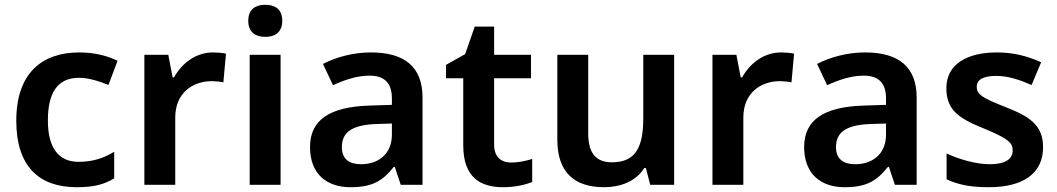

<svg xmlns="http://www.w3.org/2000/svg" viewBox="-20 -772 4417 802"><path d="M300 10C371 10 414 -1 457 -27V-138C414 -112 369 -96 308 -96C225 -96 180 -154 180 -269C180 -387 222 -447 310 -447C349 -447 391 -434 433 -417L471 -518C433 -537 379 -553 311 -553C157 -553 48 -468 48 -268C48 -76 144 10 300 10Z M870 -553C796 -553 739 -506 707 -449H701L683 -543H583V0H712V-281C712 -385 786 -433 865 -433C879 -433 901 -431 913 -428L924 -548C910 -551 887 -553 870 -553Z M1088 -752C1049 -752 1017 -735 1017 -685C1017 -636 1049 -618 1088 -618C1127 -618 1159 -636 1159 -685C1159 -735 1127 -752 1088 -752ZM1152 -543H1023V0H1152Z M1529 -553C1455 -553 1383 -533 1329 -505L1371 -416C1419 -438 1470 -456 1524 -456C1582 -456 1617 -429 1617 -361V-334L1524 -331C1357 -326 1275 -271 1275 -158C1275 -43 1347 10 1444 10C1535 10 1578 -16 1625 -75H1629L1654 0H1745V-364C1745 -493 1670 -553 1529 -553ZM1552 -254 1617 -256V-210C1617 -129 1561 -86 1488 -86C1440 -86 1408 -107 1408 -157C1408 -215 1443 -250 1552 -254Z M2115 -93C2073 -93 2044 -117 2044 -167V-445H2198V-543H2044V-661H1963L1923 -546L1843 -501V-445H1915V-166C1915 -29 1988 10 2082 10C2130 10 2175 0 2203 -12V-108C2177 -100 2146 -93 2115 -93Z M2796 -543H2667V-278C2667 -159 2636 -94 2536 -94C2468 -94 2437 -134 2437 -215V-543H2308V-188C2308 -50 2382 10 2503 10C2571 10 2636 -14 2671 -70H2678L2696 0H2796Z M3243 -553C3169 -553 3112 -506 3080 -449H3074L3056 -543H2956V0H3085V-281C3085 -385 3159 -433 3238 -433C3252 -433 3274 -431 3286 -428L3297 -548C3283 -551 3260 -553 3243 -553Z M3593 -553C3519 -553 3447 -533 3393 -505L3435 -416C3483 -438 3534 -456 3588 -456C3646 -456 3681 -429 3681 -361V-334L3588 -331C3421 -326 3339 -271 3339 -158C3339 -43 3411 10 3508 10C3599 10 3642 -16 3689 -75H3693L3718 0H3809V-364C3809 -493 3734 -553 3593 -553ZM3616 -254 3681 -256V-210C3681 -129 3625 -86 3552 -86C3504 -86 3472 -107 3472 -157C3472 -215 3507 -250 3616 -254Z M4337 -157C4337 -251 4278 -286 4182 -324C4083 -363 4060 -377 4060 -410C4060 -439 4087 -455 4141 -455C4191 -455 4238 -439 4289 -417L4329 -512C4269 -539 4211 -553 4144 -553C4017 -553 3933 -502 3933 -404C3933 -313 3984 -278 4088 -236C4193 -193 4210 -175 4210 -144C4210 -109 4182 -86 4114 -86C4058 -86 3987 -106 3934 -131V-23C3984 0 4034 10 4110 10C4256 10 4337 -49 4337 -157Z"/></svg>

Font: Noto Sans Balinese SemiBold
Style: Regular
Weight: 600
Designer: Aditya Bayu, David Williams
Foundry: David Williams
Version: Version 2.005